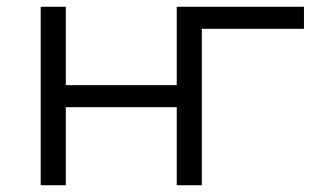

<svg xmlns="http://www.w3.org/2000/svg" viewBox="-20 -546 918 566"><path d="M876 -461V-526H501V-295H174V-526H100V0H174V-230H501V0H575V-461Z"/></svg>

Font: Montserrat-Alt1
Style: Regular
Weight: 400
Designer: Differentunic
Foundry: Differentunic
Version: Version 7.222